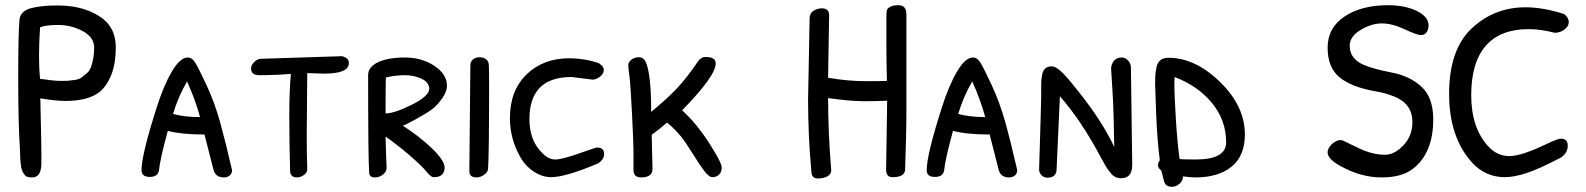

<svg xmlns="http://www.w3.org/2000/svg" viewBox="-20 -682 6096 738"><path d="M57 -102Q50 -205 50 -380.5Q50 -556 55 -608Q60 -640 99 -650.5Q138 -661 202 -661Q296 -661 360.5 -620.5Q425 -580 425 -501Q425 -436 407 -392.5Q389 -349 362 -328Q318 -294 232 -294Q195 -294 135 -304Q140 -104 139 -52Q138 0 104 0Q82 0 76 -8Q70 -16 68 -19.5Q66 -23 64 -30Q62 -37 61 -41.5Q60 -46 59.5 -55Q59 -64 58 -69Q57 -84 57 -102ZM134 -577Q130 -518 130 -468.5Q130 -419 134 -379Q161 -376 171 -374Q197 -371 215.5 -371Q234 -371 240.5 -371.5Q247 -372 265.5 -374.5Q284 -377 292 -383Q300 -389 312 -399Q324 -409 329 -422Q342 -458 342 -498.5Q342 -539 298 -562.5Q254 -586 204 -586Q154 -586 134 -577Z M591 -27Q587 -2 555.5 -2Q524 -2 524 -28Q524 -87 582 -268Q608 -351 640 -406Q672 -461 702 -461Q718 -461 730 -442Q742 -423 773.5 -355.5Q805 -288 826 -212.5Q847 -137 872 -28Q872 -15 863 -7.5Q854 0 841 0Q809 0 801 -28L766 -165Q678 -165 625 -179Q595 -69 591 -27ZM699 -369Q666 -313 645 -244Q689 -232 749 -232Q730 -301 699 -369Z M1161 -401 1159 -164Q1159 -90 1161 -34Q1162 -19 1148.5 -9.5Q1135 0 1121 0Q1095 0 1095 -28Q1092 -137 1092 -235.5Q1092 -334 1098 -398Q1038 -393 976 -393Q945 -393 945 -419Q945 -431 956.5 -443Q968 -455 982 -456L1294 -466Q1321 -460 1321 -440Q1321 -399 1227 -399Z M1466 -37Q1466 -22 1452 -11Q1438 0 1421 0Q1399 0 1399 -20Q1395 -67 1395 -393Q1395 -425 1433.5 -443Q1472 -461 1536.5 -461Q1601 -461 1649.5 -429Q1698 -397 1698 -352Q1698 -330 1679 -303Q1660 -276 1638.5 -260.5Q1617 -245 1577 -223Q1537 -201 1528 -199Q1591 -159 1640 -112Q1689 -65 1689 -38Q1689 -11 1665 -3Q1658 -1 1647 -1Q1636 -1 1619 -22.5Q1602 -44 1555 -84.5Q1508 -125 1462 -157Q1464 -77 1466 -38ZM1462 -246Q1495 -246 1561 -278.5Q1627 -311 1630 -339Q1630 -366 1600 -379.5Q1570 -393 1537 -393Q1499 -393 1463 -384Q1462 -336 1462 -246Z M1812 0Q1784 0 1784 -24L1788 -431Q1788 -445 1798 -453.5Q1808 -462 1822.5 -462Q1837 -462 1847.5 -455Q1858 -448 1859 -431.5Q1860 -415 1860 -358Q1860 -91 1856 -33Q1855 -20 1840.5 -10Q1826 0 1812 0Z M2258 -376 2177 -386Q2015 -386 2015 -224Q2015 -142 2064 -94Q2088 -69 2114 -69Q2140 -69 2205 -92Q2270 -115 2275 -115Q2302 -115 2302 -90Q2302 -69 2279 -54Q2154 -1 2098 -1Q2064 -1 2031 -23Q1998 -45 1979 -80Q1940 -149 1940 -228Q1940 -334 2004 -396Q2068 -458 2168 -458Q2226 -458 2283 -439V-438Q2301 -427 2301 -413Q2301 -399 2286.5 -387.5Q2272 -376 2258 -376Z M2415 -84Q2415 -138 2409 -251.5Q2403 -365 2399 -393Q2395 -421 2395 -432Q2395 -443 2407 -452.5Q2419 -462 2436 -462Q2453 -462 2462 -444Q2483 -398 2483 -252Q2545 -303 2583 -343.5Q2621 -384 2660 -442Q2673 -463 2693 -463Q2731 -463 2731 -438Q2731 -390 2602 -258Q2657 -208 2705.5 -132.5Q2754 -57 2754 -38.5Q2754 -20 2743.5 -10.5Q2733 -1 2719 -1Q2705 -1 2686.5 -25.5Q2668 -50 2642.5 -91.5Q2617 -133 2597.5 -157.5Q2578 -182 2544 -211Q2515 -185 2485 -164Q2488 -47 2488 -33Q2488 0 2444 0Q2414 0 2415 -31Z M3163 -383Q3241 -370 3306 -370Q3371 -370 3389 -371Q3387 -447 3387 -517Q3387 -587 3387 -612Q3387 -637 3389 -643.5Q3391 -650 3402 -656Q3413 -662 3434 -662Q3464 -662 3464 -626V-272Q3464 -162 3459 -30Q3458 -1 3410 -1Q3386 -1 3386 -30L3390 -295Q3358 -293 3302.5 -293Q3247 -293 3163 -305Q3163 -173 3175 -29Q3176 -13 3161 -4.5Q3146 4 3123.5 4Q3101 4 3099 -19Q3086 -161 3086 -299L3092 -611Q3092 -631 3107 -640.5Q3122 -650 3139 -650Q3167 -650 3167 -623Z M3609 -27Q3605 -2 3573.5 -2Q3542 -2 3542 -28Q3542 -87 3600 -268Q3626 -351 3658 -406Q3690 -461 3720 -461Q3736 -461 3748 -442Q3760 -423 3791.5 -355.5Q3823 -288 3844 -212.5Q3865 -137 3890 -28Q3890 -15 3881 -7.5Q3872 0 3859 0Q3827 0 3819 -28L3784 -165Q3696 -165 3643 -179Q3613 -69 3609 -27ZM3717 -369Q3684 -313 3663 -244Q3707 -232 3767 -232Q3748 -301 3717 -369Z M4054 -312 4043 -69Q4042 -37 4041 -26Q4037 1 4006 1Q3994 1 3984.5 -7.5Q3975 -16 3974 -29Q3982 -289 3982 -309.5Q3982 -330 3982 -355Q3982 -380 3987 -400Q3994 -427 4023 -427Q4037 -427 4058 -408Q4079 -389 4119 -338Q4214 -221 4263 -117Q4261 -259 4256 -333.5Q4251 -408 4251 -415Q4251 -422 4251 -423Q4258 -461 4292 -461Q4305 -461 4316 -449.5Q4327 -438 4327 -421L4332 -49Q4332 3 4290 3Q4265 3 4251 -14.5Q4237 -32 4231 -42Q4225 -52 4213 -74Q4136 -219 4054 -312Z M4444 -26Q4431 -36 4431 -46.5Q4431 -57 4438 -66Q4428 -143 4424 -244Q4420 -345 4420 -358.5Q4420 -372 4420.5 -387.5Q4421 -403 4425 -422Q4432 -460 4471 -460Q4574 -460 4669.5 -367Q4765 -274 4765 -165Q4765 -83 4714 -41.5Q4663 0 4575 0Q4558 0 4527 -4Q4527 12 4514 24Q4501 36 4484 36Q4458 36 4453 10ZM4495 -386Q4494 -375 4494 -348Q4494 -321 4499.5 -228.5Q4505 -136 4514 -71Q4522 -69 4576 -69Q4693 -69 4693 -135Q4693 -219 4639.5 -285Q4586 -351 4495 -386Z M5315 -662Q5380 -662 5425.5 -640Q5471 -618 5471 -584Q5471 -569 5463.5 -558Q5456 -547 5441.5 -547Q5427 -547 5379 -569.5Q5331 -592 5291.5 -592Q5252 -592 5210 -567Q5168 -542 5168 -506Q5168 -457 5219 -434Q5257 -417 5328 -403.5Q5399 -390 5444 -348.5Q5489 -307 5489 -223Q5489 -95 5412 -34Q5369 0 5290.5 0Q5212 0 5134 -43Q5083 -70 5083 -97Q5083 -107 5091.5 -119Q5100 -131 5115 -139Q5130 -147 5142.5 -141.5Q5155 -136 5183 -122Q5211 -108 5224 -103Q5266 -87 5303 -87Q5340 -87 5374.5 -123.5Q5409 -160 5409 -213Q5409 -283 5339 -311Q5305 -325 5262 -332Q5173 -348 5128 -385.5Q5083 -423 5083 -499Q5083 -575 5148 -618.5Q5213 -662 5315 -662Z M5844 -654Q5911 -654 5992 -628Q6010 -614 6010 -597.5Q6010 -581 5993.5 -568.5Q5977 -556 5956 -556Q5902 -570 5855 -570Q5747 -570 5691 -506Q5635 -442 5635 -316Q5635 -190 5701 -119Q5735 -82 5782 -82Q5829 -82 5932 -132Q5968 -149 5980 -149Q6006 -149 6006 -122Q6006 -95 5981 -77Q5895 -32 5847 -16.5Q5799 -1 5764 -1Q5692 -1 5641 -54Q5550 -152 5550 -321.5Q5550 -491 5636.5 -572.5Q5723 -654 5844 -654Z"/></svg>

Font: Patrick Hand SC
Style: Regular
Weight: 400
Designer: Patrick Wagesreiter
Foundry: Patrick Wagesreiter
Version: Version 1.003;PS 001.003;hotconv 1.0.70;makeotf.lib2.5.58329